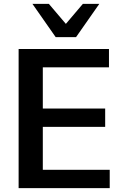

<svg xmlns="http://www.w3.org/2000/svg" viewBox="-20 -972 639 992"><path d="M76.2 -718.8H543V-624H201.2V-411.1H523.4V-316.4H201.2V-94.7H546.9V0H76.2ZM147.5 -952.1H232.4L320.3 -848.6L408.2 -952.1H493.2L373 -780.3H267.6Z"/></svg>

Font: Min Sans SemiBold
Style: Regular
Weight: 600
Designer: Jinseong-Kim, NotoSansCJK, Nunito
Foundry: Jinseong-Kim
Version: Version 1.400;Glyphs 3.1.2 (3151)